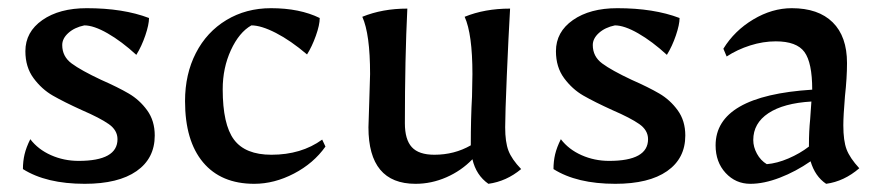

<svg xmlns="http://www.w3.org/2000/svg" viewBox="-20 -438 2162 469"><path d="M36 -25Q36 -44 40 -61Q44 -78 54 -98Q73 -73 104.5 -59Q136 -45 172 -45Q267 -45 267 -98Q267 -120 245.5 -135Q224 -150 180 -169Q136 -189 109 -204.5Q82 -220 62 -247Q42 -274 42 -313Q42 -360 83.5 -389Q125 -418 192 -418Q281 -418 344 -394Q344 -378 335 -351.5Q326 -325 313 -304Q277 -337 243 -356.5Q209 -376 186 -376Q162 -371 147 -357.5Q132 -344 132 -328Q132 -300 155 -283Q178 -266 227 -243Q268 -225 294.5 -209.5Q321 -194 339.5 -168.5Q358 -143 358 -107Q358 -51 313.5 -20Q269 11 187 11Q93 11 36 -25Z M432 -191Q432 -257 458.5 -308.5Q485 -360 533 -389Q581 -418 642 -418Q712 -418 761 -394Q761 -377 751.5 -350.5Q742 -324 730 -305Q690 -339 654 -357.5Q618 -376 594 -376Q564 -359 544 -315.5Q524 -272 524 -220Q524 -134 551.5 -97Q579 -60 643 -60Q716 -60 767 -97L775 -80Q746 -39 698 -14Q650 11 601 11Q520 11 476 -41.5Q432 -94 432 -191Z M880 -127 882 -190 884 -257Q884 -355 865 -397Q914 -417 975 -417Q969 -295 969 -137Q969 -97 986 -78.5Q1003 -60 1041 -60Q1090 -60 1130 -83Q1130 -150 1133 -202L1134 -257Q1134 -355 1115 -397Q1164 -417 1226 -417Q1222 -348 1218 -253.5Q1214 -159 1214 -127Q1214 -91 1222 -70Q1230 -49 1253 -25Q1217 5 1173 11Q1143 -10 1134 -49Q1107 -21 1070.5 -5Q1034 11 995 11Q880 11 880 -127Z M1332 -25Q1332 -44 1336 -61Q1340 -78 1350 -98Q1369 -73 1400.5 -59Q1432 -45 1468 -45Q1563 -45 1563 -98Q1563 -120 1541.5 -135Q1520 -150 1476 -169Q1432 -189 1405 -204.5Q1378 -220 1358 -247Q1338 -274 1338 -313Q1338 -360 1379.5 -389Q1421 -418 1488 -418Q1577 -418 1640 -394Q1640 -378 1631 -351.5Q1622 -325 1609 -304Q1573 -337 1539 -356.5Q1505 -376 1482 -376Q1458 -371 1443 -357.5Q1428 -344 1428 -328Q1428 -300 1451 -283Q1474 -266 1523 -243Q1564 -225 1590.5 -209.5Q1617 -194 1635.5 -168.5Q1654 -143 1654 -107Q1654 -51 1609.5 -20Q1565 11 1483 11Q1389 11 1332 -25Z M1728 -83Q1728 -204 1964 -219Q1964 -285 1945 -311Q1926 -337 1875 -337Q1844 -337 1812.5 -327Q1781 -317 1755 -300L1747 -319Q1774 -363 1820 -390.5Q1866 -418 1914 -418Q1979 -418 2014 -383.5Q2049 -349 2049 -284Q2049 -248 2044 -203Q2040 -155 2040 -132Q2040 -94 2048 -73Q2056 -52 2079 -27Q2042 5 1998 11Q1971 -7 1960 -44Q1924 -19 1885 -4Q1846 11 1813 11Q1777 11 1752.5 -15.5Q1728 -42 1728 -83ZM1956 -80V-85Q1956 -117 1959 -147L1962 -190Q1894 -186 1857 -161.5Q1820 -137 1820 -96Q1820 -79 1829 -62.5Q1838 -46 1853 -37Q1878 -39 1906 -51Q1934 -63 1956 -80Z"/></svg>

Font: Mirza
Style: Regular
Weight: 400
Designer: Arabic design by Kourosh Beigpour, Latin design by Eduardo Tunni, engineering by Lasse Fister
Version: Version 1.0010g